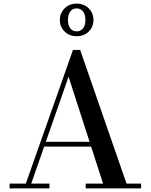

<svg xmlns="http://www.w3.org/2000/svg" viewBox="-20 -1040 832 1060"><path d="M217 -230.5V-257H541V-230.5ZM422.5 -764.5 678.5 -26.5H759V0H453V-26.5H549L358.5 -616.5L152.5 -26.5H253V0H33V-26.5H122.5L383 -764.5ZM403 -840Q363 -840 336.8 -865.8Q310.5 -891.5 310.5 -929.5Q310.5 -968 336.8 -994Q363 -1020 403 -1020Q443.5 -1020 469.8 -994Q496 -968 496 -929.5Q496 -891.5 469.8 -865.8Q443.5 -840 403 -840ZM403 -867Q418.5 -867 429.2 -874.8Q440 -882.5 445.8 -896.5Q451.5 -910.5 451.5 -929.5Q451.5 -949 445.8 -963.2Q440 -977.5 429.2 -985.5Q418.5 -993.5 403 -993.5Q387.5 -993.5 377 -985.5Q366.5 -977.5 360.8 -963.2Q355 -949 355 -929.5Q355 -910.5 360.8 -896.5Q366.5 -882.5 377 -874.8Q387.5 -867 403 -867Z"/></svg>

Font: Bodoni Moda 9pt Medium
Style: Regular
Weight: 500
Designer: Owen Earl
Foundry: indestructible type
Version: Version 2.005